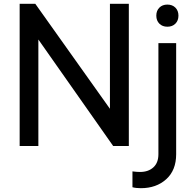

<svg xmlns="http://www.w3.org/2000/svg" viewBox="-20 -765 1014 1006"><path d="M83 -745H165L556 -195V-745H655V0H573L181 -558V0H83ZM674 216V133Q695 136 714 136Q757 136 783.5 112Q810 88 810 43V-539H903V43Q903 127 851 174Q799 221 718 221Q692 221 674 216ZM857 -741Q883 -741 899 -725Q915 -709 915 -683Q915 -657 899 -641Q883 -625 857 -625Q831 -625 815 -641Q799 -657 799 -683Q799 -709 815 -725Q831 -741 857 -741Z"/></svg>

Font: Evergrow Sans 
Style: Medium
Weight: 500
Foundry: 10Web
Version: Version 1.000